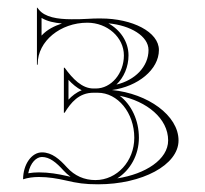

<svg xmlns="http://www.w3.org/2000/svg" viewBox="-20 -732 534 499"><path d="M146 -556V-439H148C164.1 -465.1 184.9 -491 223 -491H234C286 -491 329 -439 329 -374C329 -313 284 -264 228 -264C199 -264 174 -275 154 -297C135 -318 115 -336 89 -336C62 -336 40 -304.6 40 -266C52.5 -270.2 66.7 -272 81 -272C106 -272 129 -268 151 -263C181 -256 200 -253 235 -253C349 -253 444 -303 444 -367C444 -432 364 -489 271 -498C338 -507 393 -551 393 -602C393 -649 324 -684 242 -684C231 -684 219 -684 207 -683C194 -682 180 -682 166 -682C129 -682 96.6 -687.5 81 -707L77 -712H76V-564H78V-566C78 -625 137 -673 207 -673C259 -673 302 -635 302 -588C302 -541 269 -502 229 -502H223C193 -502 169 -527 148 -556ZM141 -671C121.1 -664.3 102.7 -655.5 88 -639.5V-685.4C103.2 -676.4 121.2 -672.7 141 -671ZM282.6 -512.2C301.8 -530.6 314 -558.2 314 -588C314 -623.8 292.4 -654.5 261.7 -671.3C319 -666.2 366 -638.2 366 -602C366 -558.6 330.5 -523.4 282.6 -512.2ZM163.4 -272.5C160.2 -273.2 156.9 -273.9 153.7 -274.7C131.3 -279.8 107.3 -284 81 -284C71.8 -284 62.1 -283.2 53.4 -281.7C58.9 -309.8 74.9 -324 89 -324C109 -324 126.2 -309.8 145.1 -288.9C150.7 -282.8 156.9 -277.2 163.4 -272.5ZM291.1 -483.1C361.7 -468.9 417 -424.1 417 -367C417 -317.3 357.4 -279.5 284.8 -268.4C318.6 -289.8 341 -329.3 341 -374C341 -419.6 321.5 -459.9 291.1 -483.1ZM192.3 -497.4C178.3 -491.9 166.4 -482.2 158 -473V-524.5C168.1 -513.5 179.4 -503.9 192.3 -497.4Z"/></svg>

Font: Sortefax
Style: Medium
Weight: 500
Designer: gluk
Foundry: gluk
Version: Version 0.261